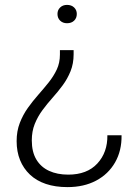

<svg xmlns="http://www.w3.org/2000/svg" viewBox="-20 -548 559 785"><path d="M281 -343V-326Q281 -288 268.5 -257Q256 -226 236.5 -199.5Q217 -173 195 -148.5Q173 -124 153.5 -97.5Q134 -71 122 -41Q110 -11 110 26Q110 73 128.5 104Q147 135 180.5 150.5Q214 166 259 166Q336 166 378 120.5Q420 75 419 5H477Q478 68 450.5 116Q423 164 373 190.5Q323 217 256 217Q206 217 167.5 204Q129 191 102.5 166Q76 141 62 106.5Q48 72 48 29Q48 -12 61 -45.5Q74 -79 94 -107Q114 -135 136.5 -160.5Q159 -186 179 -211Q199 -236 212 -263.5Q225 -291 225 -325V-343ZM254 -528Q272 -528 283 -517.5Q294 -507 294 -491Q294 -474 283 -463.5Q272 -453 254 -453Q237 -453 226 -463.5Q215 -474 215 -491Q215 -507 226 -517.5Q237 -528 254 -528Z"/></svg>

Font: Mona Sans Light
Style: Regular
Weight: 300
Designer: Deni Anggara
Foundry: GitHub
Version: Version 2.000